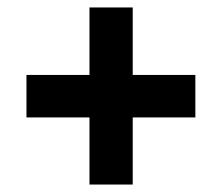

<svg xmlns="http://www.w3.org/2000/svg" viewBox="-20 -593 595 515"><path d="M51 -278H220V-98H336V-278H504V-392H336V-573H220V-392H51Z"/></svg>

Font: MV Cash SemiBold
Style: Regular
Weight: 600
Designer: Rodrigo Fuenzalida
Foundry: fragTYPE
Version: Version 1.100;Glyphs 3.1.2 (3151)